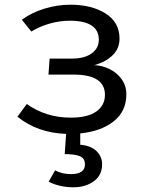

<svg xmlns="http://www.w3.org/2000/svg" viewBox="-20 -558 640 816"><path d="M321 9V57Q367 61 390.5 84.5Q414 108 414 140Q414 187 378.5 212.5Q343 238 292 238Q262 238 234.5 231.5Q207 225 187 214L214 166Q244 182 281 182Q341 182 341 141Q341 115 320 106Q299 97 255 97L261 11Q140 7 54 -62L94 -116Q175 -58 281 -58Q352 -58 389 -84Q426 -110 426 -155Q426 -241 292 -241H186L191 -309H286Q339 -309 369.5 -331Q400 -353 400 -389Q400 -470 276 -470Q235 -470 192 -458Q149 -446 113 -424L73 -474Q113 -504 168 -521Q223 -538 279 -538Q370 -538 429 -500.5Q488 -463 488 -394Q488 -352 459 -323.5Q430 -295 381 -281Q413 -280 444.5 -265Q476 -250 496.5 -222Q517 -194 517 -157Q517 -85 463.5 -42.5Q410 0 321 9Z"/></svg>

Font: FiraDG Mono
Style: Regular
Weight: 400
Designer: Carrois Corporate & Edenspiekermann AG
Foundry: Carrois Corporate GbR & Edenspiekermann AG
Version: Version 3.206